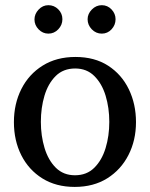

<svg xmlns="http://www.w3.org/2000/svg" viewBox="-20 -716 584 748"><path d="M509.8 -240.2Q509.8 -169.4 480.5 -112.1Q451.2 -54.7 397.7 -21.2Q344.2 12.2 271 12.2Q198.2 12.2 145 -21Q91.8 -54.2 63 -111.3Q34.2 -168.5 34.2 -240.2Q34.2 -311.5 63.2 -369.1Q92.3 -426.8 146.2 -460.4Q200.2 -494.1 273.9 -494.1Q348.6 -494.1 401.4 -460Q454.1 -425.8 481.9 -368.2Q509.8 -310.5 509.8 -240.2ZM405.8 -241.2Q405.8 -295.9 391.4 -343.3Q377 -390.6 347.4 -419.9Q317.9 -449.2 272.9 -449.2Q226.6 -449.2 197 -419.9Q167.5 -390.6 153.3 -343.3Q139.2 -295.9 139.2 -241.2Q139.2 -187 153.6 -139.4Q168 -91.8 197.5 -62.5Q227.1 -33.2 272 -33.2Q317.9 -33.2 347.4 -62.5Q377 -91.8 391.4 -139.2Q405.8 -186.5 405.8 -241.2ZM430.2 -641.1Q430.2 -618.7 414.6 -601.8Q398.9 -585 376.5 -585Q354 -585 337.6 -601.8Q321.3 -618.7 321.3 -641.1Q321.3 -662.1 337.9 -679Q354.5 -695.8 376.5 -695.8Q398.9 -695.8 414.6 -679.2Q430.2 -662.6 430.2 -641.1ZM223.1 -641.1Q223.1 -618.7 207 -601.8Q190.9 -585 168.5 -585Q146.5 -585 130.4 -601.6Q114.3 -618.2 114.3 -640.1Q114.3 -661.6 130.4 -678.7Q146.5 -695.8 168.5 -695.8Q190.9 -695.8 207 -679.7Q223.1 -663.6 223.1 -641.1Z"/></svg>

Font: Charis
Style: Regular
Weight: 400
Designer: Walt Agee, Miriam Martin, Annie Olsen, Victor Gaultney, Lorna Priest, Alan Ward, Bob Hallissy, Martin Hosken, Sharon Cor
Foundry: SIL Global
Version: Version 7.000